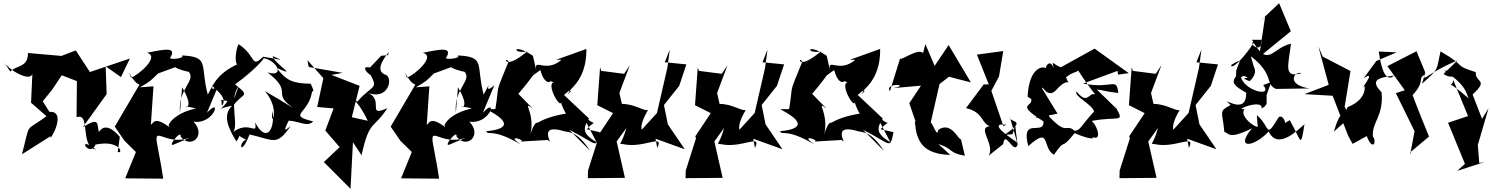

<svg xmlns="http://www.w3.org/2000/svg" viewBox="-67 -876 9176 1181"><path d="M548 9C671 -7 694 71 657 59L670 -34C593 -124 557 -87 541 -64C529 -114 547 -160 442 -93L589 -297L583 -468L677 -402L732 -516L486 -433L399 -566L311 -532L105 -550C106 -460 35 -476 -4 -436L-47 -501C-20 -446 145 -351 133 -442L124 -244L219 -161C80 -59 123 -134 68 73L245 -39C225 18 356 -195 237 -188L196 -253L252 -322L313 -413L406 -377L404 -155C494 -186 420 27 524 44C394 -54 484 101 521 13Z M1002 13C956 33 1052 -86 1044 -36C1104 43 1206 -40 1123 -128C1251 -107 1301 -287 1206 -182L1277 -352C1189 -273 1289 -437 1211 -294C1162 -478 1226 -527 1051 -535C1076 -517 980 -508 979 -519C1022 -587 954 -576 837 -551C919 -530 787 -416 739 -398C706 -486 745 -368 791 -356C740 -270 690 -183 639 -97L699 -10L769 59L703 221L937 223L925 147L900 13C877 -111 949 24 1101 -29ZM972 -96C881 -163 876 -117 861 -108L877 -345L794 -339C864 -379 859 -380 905 -424L1041 -474C1021 -499 942 -467 1094 -434C1141 -381 1026 -329 1040 -183L1053 -339C1165 -150 988 -248 1138 -209C936 -165 951 -28 1006 -150Z M1294 -262 1332 -254C1282 -175 1236 -203 1362 -226C1301 -171 1334 -92 1387 -6C1452 -92 1316 -78 1446 -17C1396 5 1413 93 1468 -49C1619 -15 1633 26 1722 -102C1705 -90 1661 -42 1709 -134C1787 -128 1819 -93 1860 -129C1690 -171 1841 -174 1854 -326L1758 -306C1874 -318 1873 -295 1844 -361C1736 -363 1695 -378 1634 -459C1782 -391 1615 -488 1610 -531C1692 -494 1666 -510 1552 -527C1473 -453 1513 -530 1401 -604C1381 -579 1361 -411 1438 -498C1273 -442 1245 -346 1240 -351C1230 -343 1344 -280 1298 -225ZM1562 -316C1668 -194 1586 -76 1611 -194C1624 -64 1565 -1 1502 -124C1519 -30 1464 -147 1356 -55C1415 -83 1334 -255 1400 -345L1343 -181C1404 -318 1494 -266 1379 -357C1507 -450 1559 -518 1555 -518C1643 -502 1684 -397 1578 -431C1743 -304 1598 -309 1736 -212C1679 -247 1621 -282 1562 -316Z M2097 -155 2145 -348 1972 -415 2040 -428 1832 -464 1824 -506 1922 -395 1884 -218 1985 -209 1934 -73 2022 29 1925 121 2089 285 2104 -1 2157 79C2205 -143 2233 -81 2316 -211C2180 -150 2306 -267 2186 -309C2328 -248 2356 -409 2299 -418C2265 -435 2255 -468 2324 -556L2320 -537L2278 -533L2209 -461C2117 -478 2270 -359 2195 -445C2269 -318 2231 -366 2131 -251C2050 -304 2124 -285 2195 -133Z M2699 13C2653 33 2749 -86 2741 -36C2801 43 2903 -40 2820 -128C2948 -107 2998 -287 2903 -182L2974 -352C2886 -273 2986 -437 2908 -294C2859 -478 2923 -527 2748 -535C2773 -517 2677 -508 2676 -519C2719 -587 2651 -576 2534 -551C2616 -530 2484 -416 2436 -398C2403 -486 2442 -368 2488 -356C2437 -270 2387 -183 2336 -97L2396 -10L2466 59L2400 221L2634 223L2622 147L2597 13C2574 -111 2646 24 2798 -29ZM2669 -96C2578 -163 2573 -117 2558 -108L2574 -345L2491 -339C2561 -379 2556 -380 2602 -424L2738 -474C2718 -499 2639 -467 2791 -434C2838 -381 2723 -329 2737 -183L2750 -339C2862 -150 2685 -248 2835 -209C2633 -165 2648 -28 2703 -150Z M3211 -533C3085 -618 3079 -541 3176 -560C3024 -432 3036 -539 3061 -497C2972 -277 3008 -377 2980 -205L2925 -204C3079 -125 3059 -81 2924 -69C2936 -39 2960 -92 3138 14C3030 -59 3182 -10 3132 -5L3303 -15C3349 32 3226 -123 3403 -69C3431 -60 3480 -75 3563 52L3434 -78C3610 11 3599 47 3622 -63L3543 -81C3611 -162 3599 -69 3505 -190L3602 -2C3508 -56 3522 -92 3556 -147L3402 -292C3487 -368 3382 -246 3445 -316C3411 -318 3543 -366 3540 -575L3353 -508H3387C3284 -421 3215 -528 3232 -441ZM3339 -370C3286 -357 3401 -167 3383 -271C3380 -246 3392 -216 3414 -177C3244 -151 3180 -78 3251 -114C3226 -141 3207 -92 3183 -8C3246 -168 3130 -268 3210 -208L3101 -320C3104 -304 3093 -322 3103 -277C3253 -451 3174 -385 3257 -445C3288 -326 3347 -388 3302 -383Z M3961 -44 3881 -53 4145 42 4041 -111 4017 -230 4111 -348 4155 -480 4022 -493 4053 -571 4038 -459 3974 -181 3871 -68C3927 -63 3828 -46 3919 -199C3890 -193 3838 -236 3758 -237L3743 -304L3807 -475L3772 -422L3631 -440L3624 -462L3607 -229L3704 -180L3609 -38L3613 -25L3550 173L3549 220L3777 218L3726 -6L3786 -89C3753 30 3730 3 3768 11C3896 38 4020 -57 3976 34Z M4562 -44 4482 -53 4746 42 4642 -111 4618 -230 4712 -348 4756 -480 4623 -493 4654 -571 4639 -459 4575 -181 4472 -68C4528 -63 4429 -46 4520 -199C4491 -193 4439 -236 4359 -237L4344 -304L4408 -475L4373 -422L4232 -440L4225 -462L4208 -229L4305 -180L4210 -38L4214 -25L4151 173L4150 220L4378 218L4327 -6L4387 -89C4354 30 4331 3 4369 11C4497 38 4621 -57 4577 34Z M5018 -533C4892 -618 4886 -541 4983 -560C4831 -432 4843 -539 4868 -497C4779 -277 4815 -377 4787 -205L4732 -204C4886 -125 4866 -81 4731 -69C4743 -39 4767 -92 4945 14C4837 -59 4989 -10 4939 -5L5110 -15C5156 32 5033 -123 5210 -69C5238 -60 5287 -75 5370 52L5241 -78C5417 11 5406 47 5429 -63L5350 -81C5418 -162 5406 -69 5312 -190L5409 -2C5315 -56 5329 -92 5363 -147L5209 -292C5294 -368 5189 -246 5252 -316C5218 -318 5350 -366 5347 -575L5160 -508H5194C5091 -421 5022 -528 5039 -441ZM5146 -370C5093 -357 5208 -167 5190 -271C5187 -246 5199 -216 5221 -177C5051 -151 4987 -78 5058 -114C5033 -141 5014 -92 4990 -8C5053 -168 4937 -268 5017 -208L4908 -320C4911 -304 4900 -322 4910 -277C5060 -451 4981 -385 5064 -445C5095 -326 5154 -388 5109 -383Z M5705 10C5801 40 5764 64 5868 82L5844 -19C5827 -15 5785 -133 5704 -77C5696 -3 5650 -207 5648 -79L5712 -359L5770 -404L5905 -369L5768 -599L5682 -471L5625 -605L5611 -550C5578 -583 5466 -494 5470 -518L5407 -315C5369 -369 5545 -357 5427 -334L5598 -349L5526 -241L5583 -76C5535 -7 5646 -105 5560 -129C5570 -10 5604 71 5778 77Z M6104 10C6115 -83 6169 81 6193 13L6144 -159C6141 -115 6259 -147 6112 -47L6160 -50C6195 -135 6161 -196 6191 1C6005 -123 6093 -111 6123 -109L6105 -100L6031 -317L6078 -406L6104 -562L5942 -540L6015 -357H5984L5875 -211C5983 -187 5970 -113 6023 -100C5937 -93 6057 12 6014 82Z M6810 -417 6876 -426 6666 -577 6458 -462C6399 -485 6403 -520 6419 -431C6406 -518 6366 -481 6367 -458C6318 -475 6260 -422 6254 -281L6276 -267C6289 -215 6173 -242 6352 -129C6355 -36 6209 -164 6258 23C6400 -105 6340 34 6416 76C6496 -40 6446 64 6543 -57C6654 -9 6691 -19 6619 -55C6722 25 6688 -99 6648 -132C6805 -163 6852 -118 6802 -206L6680 -325C6719 -322 6725 -314 6812 -304C6799 -406 6780 -326 6595 -362L6807 -440ZM6513 -417C6546 -439 6611 -435 6540 -491C6541 -466 6702 -239 6698 -272C6629 -352 6638 -209 6555 -313C6537 -284 6644 -240 6663 -191C6577 -96 6581 -77 6544 -71C6484 -121 6502 -38 6389 -156C6346 -257 6335 -179 6304 -150L6438 -177L6344 -330C6342 -364 6374 -259 6432 -325C6512 -415 6517 -329 6490 -401Z M7231 -44 7151 -53 7415 42 7311 -111 7287 -230 7381 -348 7425 -480 7292 -493 7323 -571 7308 -459 7244 -181 7141 -68C7197 -63 7098 -46 7189 -199C7160 -193 7108 -236 7028 -237L7013 -304L7077 -475L7042 -422L6901 -440L6894 -462L6877 -229L6974 -180L6879 -38L6883 -25L6820 173L6819 220L7047 218L6996 -6L7056 -89C7023 30 7000 3 7038 11C7166 38 7290 -57 7246 34Z M7711 -220 7724 -237V-292L7752 -371L7703 -353C7771 -269 7564 -323 7565 -417C7553 -345 7559 -437 7606 -398C7614 -393 7548 -402 7620 -377C7713 -463 7570 -524 7652 -442L7627 -530C7773 -418 7713 -357 7782 -329L7988 -332C7840 -354 7894 -442 7939 -426C7826 -393 7857 -471 7874 -607C7757 -583 7735 -450 7634 -631H7694C7693 -533 7603 -618 7649 -618C7555 -478 7500 -450 7507 -477C7589 -527 7550 -492 7537 -441L7536 -407C7506 -369 7521 -349 7598 -306C7603 -148 7419 -305 7503 -230C7425 -189 7453 -195 7464 -64C7494 -59 7485 -13 7634 -87C7527 42 7642 33 7737 -67C7793 54 7926 -86 7957 -112C7931 49 7939 -13 7866 -137L7739 -59C7902 -65 7819 -194 7795 -150C7714 -17 7749 -95 7664 -168L7668 -109C7691 -64 7548 -155 7588 -205C7512 -196 7706 -272 7693 -208ZM7715 -774C7702 -691 7690 -607 7677 -524L7873 -684L7801 -856L7675 -738Z M8235 -153 8204 -220 8240 -439 8069 -528 8042 -591 8106 -354 7957 -297 8130 -287 8226 -40 8253 9 8340 -39C8374 53 8405 3 8378 -37C8369 -122 8446 -164 8431 -308C8368 -375 8389 -397 8508 -411C8455 -363 8427 -461 8414 -559L8524 -554L8399 -501L8321 -395C8412 -455 8282 -299 8325 -347C8325 -362 8353 -268 8222 -217C8188 -137 8185 -221 8137 -66Z M8812 -421C8876 -375 8955 -437 8817 -442C8975 -337 8950 -284 8970 -268C8806 -411 8866 -320 8872 -384L8963 -162L8840 -121L8944 132L8896 175L9067 120L9032 127L9023 16L9089 -210L9049 -145L8991 -295C9096 -390 9003 -367 9011 -432C8867 -478 8967 -459 8794 -560C8765 -438 8790 -459 8680 -361L8700 -430L8646 -561L8467 -469L8574 -321L8519 -303L8634 -69L8607 75L8606 62L8723 -36C8689 -120 8654 -204 8622 -291C8705 -381 8649 -394 8697 -416C8678 -365 8722 -432 8898 -504Z"/></svg>

Font: Asimov Silicon
Style: Regular
Weight: 400
Designer: Google
Version: Version 2.000980; 2014